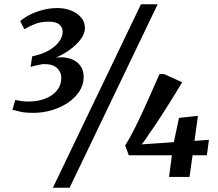

<svg xmlns="http://www.w3.org/2000/svg" viewBox="-20 -835 1027 906"><path d="M138.9 -302.5Q95.6 -302.5 73.4 -308.5Q51.3 -314.6 38.7 -316.6L52.1 -363.3Q67.8 -359.9 83.6 -357.8Q99.3 -355.8 113.8 -355.8Q155.6 -355.8 191 -368.7Q226.3 -381.5 247.8 -407Q269.2 -432.5 269.2 -470.1Q269.2 -494.4 249.1 -514Q229 -533.5 183.5 -532.7Q174.8 -531.2 163.6 -529Q152.5 -526.8 142 -524.2Q131.5 -521.6 124.4 -519.4L131.7 -569Q180.8 -579.3 212.7 -598.4Q244.5 -617.5 260.2 -640.4Q275.8 -663.4 275.8 -684.5Q275.8 -705.1 260.5 -718.9Q245.2 -732.7 210.8 -732.7Q173.9 -732.7 147.8 -722.9Q121.8 -713 95 -697L75.3 -735.2Q92 -750.2 118.9 -764.3Q145.8 -778.3 179.8 -787.6Q213.8 -797 251.4 -797Q286 -797 315.3 -785.4Q344.7 -773.8 362.7 -752.8Q380.8 -731.8 380.8 -702.7Q380.8 -675.3 359.5 -647.9Q338.2 -620.4 306.4 -598.1Q274.5 -575.7 243.3 -563.2Q280.5 -567.7 310.2 -558.4Q339.8 -549.1 357.2 -527.5Q374.7 -505.9 374.7 -472.5Q374.7 -434.9 354.5 -403.9Q334.3 -372.9 300.4 -350.2Q266.4 -327.5 224.5 -315Q182.6 -302.5 138.9 -302.5ZM645.2 -815H724L308.4 51H229.5ZM777.6 0 791.2 -102.3H587.6L570.7 -148.4Q592.8 -183.7 615.2 -228.4Q637.5 -273 659 -320Q680.4 -367 699.2 -410Q718 -453 732.7 -485.5H754.3L839.6 -446.8Q825.4 -423.2 809 -396.3Q792.6 -369.5 775.2 -341.9Q757.7 -314.4 741 -288.3Q724.3 -262.2 709.4 -240.2Q694.6 -218.2 683.2 -202.7Q676 -192 667.5 -178.8Q659 -165.6 647.8 -153.8L800.2 -164.2L824.7 -278.8L914 -288.4L897.7 -170.1L965.9 -175.5L956.2 -102.3H888.7L874.3 0Z"/></svg>

Font: Merriweather 7pt Light
Style: Italic
Weight: 300
Italic angle: -7.8°
Designer: Eben Sorkin
Foundry: Eben Sorkin
Version: Version 2.200;gftools[0.9.31]